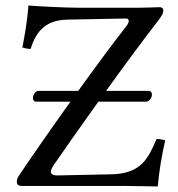

<svg xmlns="http://www.w3.org/2000/svg" viewBox="-20 -673 644 695"><path d="M551 2C556 -54 566 -113 578 -165C571 -167 560 -170 547 -170C516 -99 491 -44 382 -42L189 -38C172 -37.6 164 -43 164 -52C164 -57 167 -63 172 -72C207.3 -123.3 268.7 -211 336 -305H509C521 -305 530 -320 530 -331C530 -336 527 -344 518 -344H364C427.6 -432.4 494 -522.7 547 -591C568.1 -618.2 571 -625 571 -636C571 -643 566 -647 558 -647C546 -647 515 -645 485 -645H264C217 -645 120 -650 83 -653C79 -599 69 -542 61 -501C71 -498 80 -496 91 -496C112 -565 150 -600.6 225 -602L436 -606C441.9 -606.1 446 -603 446 -597C446 -592 443 -586 438 -579C393.5 -522.5 329.3 -435.9 263.1 -344H118C109 -344 99 -329 99 -319C99 -313 102 -305 110 -305H235.1C166.1 -208.7 97.6 -110.4 49 -38C43 -30 41 -22 41 -15C41 -5 46 0 60 0H424.3C451.3 0 551 2 551 2Z"/></svg>

Font: Libertinus Math
Style: Regular
Weight: 400
Designer: Philipp H. Poll
Foundry: Khaled Hosny
Version: Version 6.2